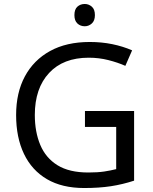

<svg xmlns="http://www.w3.org/2000/svg" viewBox="-20 -935 768 965"><path d="M407 -377H654V-27Q596 -8 537 1Q478 10 403 10Q292 10 216 -34.5Q140 -79 100.5 -161.5Q61 -244 61 -357Q61 -469 105 -551Q149 -633 231.5 -678.5Q314 -724 431 -724Q491 -724 544.5 -713Q598 -702 644 -682L610 -604Q572 -621 524.5 -633Q477 -645 426 -645Q298 -645 226.5 -568Q155 -491 155 -357Q155 -272 182.5 -206.5Q210 -141 269 -104.5Q328 -68 424 -68Q471 -68 504 -73Q537 -78 564 -85V-297H407ZM406 -915Q426 -915 441.5 -901.5Q457 -888 457 -859Q457 -831 441.5 -817Q426 -803 406 -803Q384 -803 369 -817Q354 -831 354 -859Q354 -888 369 -901.5Q384 -915 406 -915Z"/></svg>

Font: Noto Sans Limbu
Style: Regular
Weight: 400
Designer: Monotype Design Team
Foundry: Monotype Imaging Inc.
Version: Version 2.004; ttfautohint (v1.8.4.7-5d5b)